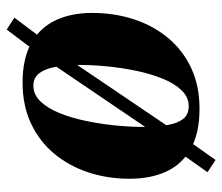

<svg xmlns="http://www.w3.org/2000/svg" viewBox="-66 -550 678 587"><g transform="rotate(90 273.5 -257.0)"><path d="M71 62 34.5 38.5 90.5 -36 163.5 -130.5 369.5 -435 415.5 -500 469.5 -576.5 507 -552 454 -477 377.5 -374.5 172 -71.5 127.5 -13ZM313 -527.5Q386.5 -527.5 434 -501.5Q481.5 -475.5 504.2 -427.5Q527 -379.5 527 -313.5Q527 -247.5 507.8 -188.5Q488.5 -129.5 451 -84Q413.5 -38.5 358.5 -12.5Q303.5 13.5 232.5 13.5Q160 13.5 112.8 -12.8Q65.5 -39 42.8 -87Q20 -135 20 -198.5Q20 -266.5 39.2 -326Q58.5 -385.5 96.2 -431Q134 -476.5 188.5 -502Q243 -527.5 313 -527.5ZM305 -494.5Q278 -494.5 257 -473Q236 -451.5 221.2 -415.2Q206.5 -379 197.2 -335.2Q188 -291.5 183.5 -246Q179 -200.5 179 -161Q179 -120.5 184.8 -88.2Q190.5 -56 204.2 -37.8Q218 -19.5 242.5 -19.5Q269.5 -19.5 290.5 -41.2Q311.5 -63 326.2 -99.5Q341 -136 350.2 -180.2Q359.5 -224.5 364 -269.8Q368.5 -315 368.5 -354.5Q368 -397 363 -428.2Q358 -459.5 344.5 -477Q331 -494.5 305 -494.5Z"/></g></svg>

Font: Merriweather 120pt ExtraBold
Style: Italic
Weight: 800
Italic angle: -7.8°
Version: Version 2.101